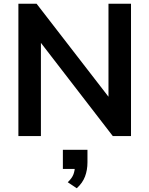

<svg xmlns="http://www.w3.org/2000/svg" viewBox="-20 -725 795 1023"><path d="M78 0V-705H175L584 -176H558V-705H678V0H581L173 -529H198V0ZM389 278 341 246Q364 224 371.5 203.5Q379 183 379 160L407 175H315V73H446V140Q446 181 433 215.5Q420 250 389 278Z"/></svg>

Font: Mulish ExtraLight
Style: Bold
Weight: 700
Version: Version 3.603